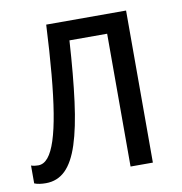

<svg xmlns="http://www.w3.org/2000/svg" viewBox="-66 -598 630 666"><g transform="rotate(-10 248.5 -265.0)"><path d="M420.9 0H342.3V-467.8H209.5Q201.7 -344.2 189.9 -254.6Q178.2 -165 159.4 -107.2Q140.6 -49.3 112.3 -21.7Q84 5.9 43.5 5.9Q31.7 5.9 21.5 4.4Q11.2 2.9 2.9 -0.5V-63.5Q8.3 -61.5 14.6 -60.5Q21 -59.6 27.8 -59.6Q47.4 -59.6 62.7 -78.1Q78.1 -96.7 90.3 -134.3Q102.5 -171.9 111.8 -228.8Q121.1 -285.6 127.9 -362.3Q134.8 -439 139.6 -535.6H420.9Z"/></g></svg>

Font: Open Sans SemiCondensed
Style: Regular
Weight: 400
Width: 4
Designer: Monotype Design Team
Foundry: Monotype Imaging Inc.
Version: Version 3.000